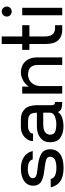

<svg xmlns="http://www.w3.org/2000/svg" viewBox="740 -1506 782 2303"><g transform="rotate(-90 1131.5 -355.0)"><path d="M268 16Q165 16 108.5 -23.5Q52 -63 35 -138H135Q151 -70 269 -70Q402 -70 402 -146Q402 -168 388.5 -180Q375 -192 340.5 -199.5Q306 -207 231 -216Q133 -228 94 -259Q55 -290 55 -347Q55 -416 110 -456Q165 -496 263 -496Q342 -496 398.5 -460Q455 -424 471 -354H371Q363 -382 335.5 -397.5Q308 -413 253 -413Q205 -413 175 -396.5Q145 -380 145 -355Q145 -326 171 -314Q197 -302 261 -296Q351 -287 401 -268.5Q451 -250 471.5 -220.5Q492 -191 492 -145Q492 -70 436 -27Q380 16 268 16Z M1060 -86V0Q1013 0 982.5 -9Q952 -18 939 -52Q916 -16 869 -0.5Q822 15 768 15Q687 15 632 -22Q577 -59 577 -143V-154Q577 -221 629 -262.5Q681 -304 768 -304H931Q930 -341 922 -363.5Q914 -386 891.5 -398Q869 -410 826 -410H766Q729 -410 704.5 -392.5Q680 -375 680 -350H590Q590 -387 611.5 -420.5Q633 -454 671.5 -475Q710 -496 757 -496H855Q929 -496 975 -449Q1021 -402 1021 -298V-123Q1021 -86 1060 -86ZM931 -149V-228H797Q722 -228 694.5 -203.5Q667 -179 667 -147Q667 -105 696.5 -88Q726 -71 797 -71Q842 -71 886.5 -89Q931 -107 931 -149Z M1594 -298V0H1504V-282Q1504 -349 1475.5 -379.5Q1447 -410 1384 -410Q1355 -410 1324 -394.5Q1293 -379 1271.5 -343.5Q1250 -308 1250 -251V0H1160V-480H1244V-401Q1269 -442 1317.5 -469Q1366 -496 1413 -496Q1459 -496 1500 -476.5Q1541 -457 1567.5 -412.5Q1594 -368 1594 -298Z M1845 -394V-214Q1845 -150 1869 -118Q1893 -86 1950 -86H1980V0H1921Q1847 0 1801 -47Q1755 -94 1755 -198V-394H1684V-480H1755V-726H1845V-480H1980V-394Z M2084 -665Q2084 -690 2101.5 -708Q2119 -726 2144 -726Q2169 -726 2186.5 -708Q2204 -690 2204 -665Q2204 -640 2186.5 -623Q2169 -606 2144 -606Q2119 -606 2101.5 -623Q2084 -640 2084 -665ZM2099 0V-480H2189V0Z"/></g></svg>

Font: Violet Sans
Style: Regular
Weight: 400
Designer: Calvin Waterman
Foundry: Violet Office
Version: Version 1.013